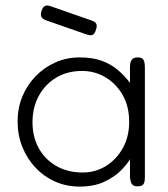

<svg xmlns="http://www.w3.org/2000/svg" viewBox="-20 -678 620 709"><path d="M488 10Q474 10 468 3Q462 -4 460 -23V-90Q449 -71 425.5 -47.5Q402 -24 364.5 -6.5Q327 11 274 11Q225 11 183.5 -7.5Q142 -26 111 -59Q80 -92 62.5 -135.5Q45 -179 45 -230Q45 -279 62.5 -321.5Q80 -364 111.5 -396.5Q143 -429 184.5 -447.5Q226 -466 274 -466Q321 -466 354.5 -454Q388 -442 413.5 -421Q439 -400 460 -372V-429Q460 -449 466.5 -457.5Q473 -466 489 -466Q499 -466 504.5 -462.5Q510 -459 512.5 -451Q515 -443 515 -429V-23Q515 -11 512.5 -3.5Q510 4 504 7Q498 10 488 10ZM285 -41Q333 -41 372 -65.5Q411 -90 434 -132Q457 -174 457 -228Q457 -285 433 -327Q409 -369 369.5 -392.5Q330 -416 283 -416Q228 -416 187 -391Q146 -366 123 -323.5Q100 -281 100 -226Q100 -173 123 -131Q146 -89 188 -65Q230 -41 285 -41ZM299 -551 150 -603Q137 -608 133 -615.5Q129 -623 133 -637Q138 -652 146 -656Q154 -660 167 -655L319 -602Q333 -597 336 -589Q339 -581 334 -567Q329 -552 321.5 -549Q314 -546 299 -551Z"/></svg>

Font: Fredoka Light
Style: Regular
Weight: 300
Designer: Ben Nathan
Foundry: Milena B. Brandão, Ben Nathan
Version: Version 2.001